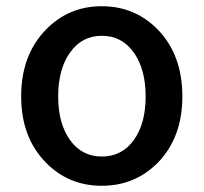

<svg xmlns="http://www.w3.org/2000/svg" viewBox="-20 -584 654 617"><path d="M127 -62Q48 -143 48 -274Q48 -407 127 -488Q200 -564 307 -564Q414 -564 488 -488Q566 -407 566 -274Q566 -143 488 -62Q414 13 307 13Q200 13 127 -62ZM410 -134Q448 -186 448 -274Q448 -362 410 -415Q372 -469 307 -469Q243 -469 205 -415Q167 -362 167 -274Q167 -187 205 -134Q243 -81 307 -81Q372 -81 410 -134Z"/></svg>

Font: `nÑOSM
Style: Regular
Weight: 500
Designer: Ryoko NISHIZUKA ¬âXZm¬º[P (kana & ideographs); Paul D. Hunt (Latin, Greek & Cyrillic); Wenlong ZHANG _ e¬á¬ü¬ô (bopomof
Foundry: Adobe Systems Incorporated
Version: Version 1.00 June 24, 2014, initial release